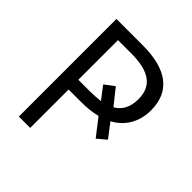

<svg xmlns="http://www.w3.org/2000/svg" viewBox="-191 -854 993 993"><g transform="rotate(45 305.5 -357.0)"><path d="M559.1 -505.9Q559.1 -443.8 531 -394.8Q502.9 -345.7 450.2 -317.9L508.8 -241.2L460 -200.2L387.2 -293.9Q337.4 -280.8 271 -280.8H181.2V0H98.1V-713.9H290Q423.8 -713.9 491.5 -661.4Q559.1 -608.9 559.1 -505.9ZM181.2 -352.1H262.2Q304.7 -352.1 341.8 -356.9L289.1 -425.8L341.8 -465.8L410.2 -379.9Q472.2 -415 472.2 -502Q472.2 -572.8 424.8 -607.4Q377.4 -642.1 278.8 -642.1H181.2Z"/></g></svg>

Font: XL-Viking
Style: Regular
Weight: 400
Foundry: Ascender Corporation
Version: Version 1.10 March 23, 2015